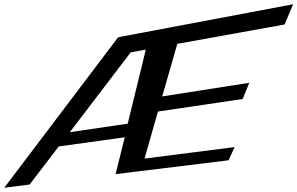

<svg xmlns="http://www.w3.org/2000/svg" viewBox="-144 -837 1397 902"><path d="M930 -84 958 -146 535 -92 598 -313 996 -372 1027 -448 618 -384 689 -631 1193 -722 1233 -817 411 -662 -124 45 -5 30 132 -149 442 -192 399 -19ZM456 -256 184 -216 470 -591 541 -604Z"/></svg>

Font: Gamestation Warped
Style: Italic
Weight: 400
Designer: Jonas Hecksher
Foundry: Jonas Hecksher, Playtypeª, e-types AS
Version: Version 1.003